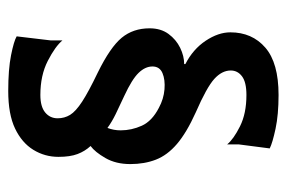

<svg xmlns="http://www.w3.org/2000/svg" viewBox="-138 -526 713 478"><g transform="rotate(90 219.0 -286.5)"><path d="M206 50Q152 50 117 43Q82 36 70 29L80 -55V-85Q95 -67 131 -48.5Q167 -30 216 -30Q245 -30 259.5 -42Q274 -54 274 -73Q274 -90 265.5 -104Q257 -118 232.5 -134Q208 -150 160 -173Q97 -204 73.5 -232.5Q50 -261 50 -302Q50 -330 64 -349Q78 -368 98.5 -378Q119 -388 139 -388V-391Q102 -410 81 -441.5Q60 -473 60 -503Q60 -557 98 -590Q136 -623 216 -623Q265 -623 300 -615.5Q335 -608 349 -601L339 -524V-495Q326 -511 294 -527Q262 -543 216 -543Q184 -543 169.5 -532Q155 -521 155 -504Q155 -482 176 -463Q197 -444 259 -417Q310 -394 338 -370Q366 -346 377 -317.5Q388 -289 388 -254Q388 -218 373 -192Q358 -166 343 -155Q356 -141 363 -122.5Q370 -104 370 -75Q370 -41 352.5 -12.5Q335 16 299.5 33Q264 50 206 50ZM298 -197Q301 -205 302.5 -213Q304 -221 304 -230Q304 -257 292.5 -282.5Q281 -308 248 -325Q226 -337 202 -339Q178 -341 161.5 -334Q145 -327 145 -309Q145 -291 161 -274.5Q177 -258 218 -239Q244 -227 263.5 -217.5Q283 -208 298 -197Z"/></g></svg>

Font: Red Rose Medium
Style: Regular
Weight: 500
Designer: Jaikishan Patel
Version: Version 2.000